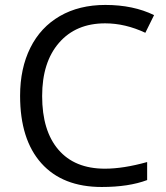

<svg xmlns="http://www.w3.org/2000/svg" viewBox="-20 -744 671 774"><path d="M403.8 -649.9Q286.1 -649.9 218 -571.5Q149.9 -493.2 149.9 -356.9Q149.9 -216.8 215.6 -140.4Q281.2 -64 402.8 -64Q477.5 -64 573.2 -90.8V-18.1Q499 9.8 390.1 9.8Q232.4 9.8 146.7 -85.9Q61 -181.6 61 -357.9Q61 -468.3 102.3 -551.3Q143.6 -634.3 221.4 -679.2Q299.3 -724.1 404.8 -724.1Q517.1 -724.1 601.1 -683.1L565.9 -611.8Q484.9 -649.9 403.8 -649.9Z"/></svg>

Font: f04293028
Style: Regular
Weight: 400
Foundry: Ascender Corporation
Version: Version 1.10